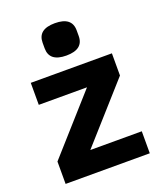

<svg xmlns="http://www.w3.org/2000/svg" viewBox="-140 -851 798 943"><g transform="rotate(-20 259.0 -380.0)"><path d="M170 -661V-690Q170 -760 259 -760Q348 -760 348 -690V-661Q348 -591 259 -591Q170 -591 170 -661ZM39 0V-117L300 -410H48V-525H472V-409L210 -115H479V0Z"/></g></svg>

Font: Anuphan
Style: Bold
Weight: 700
Designer: Mike Abbink, Paul van der Laan, Pieter van Rosmalen, Mint Tantisuwanna
Foundry: Bold Monday; Cadson Demak
Version: Version 3.002;hotconv 1.0.109;makeotfexe 2.5.65596